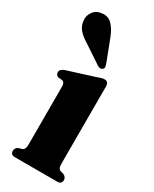

<svg xmlns="http://www.w3.org/2000/svg" viewBox="-179 -727 623 775"><g transform="rotate(30 132.0 -339.5)"><path d="M214 -431.5V-73.5Q214 -59 217 -52.5Q220 -46 227 -43.5L243 -39Q256 -31 256 -19Q256 0 235.5 0H38.5Q18 0 18 -19Q18 -31 31 -39L47.5 -43.5Q54 -46 57.2 -52.5Q60.5 -59 60.5 -73.5V-343Q60.5 -361 48.5 -365L29 -366.5Q16.5 -372 16.5 -384Q16.5 -397.5 35.5 -405L159.5 -444Q183.5 -453.5 194.5 -453.5Q214 -453.5 214 -431.5ZM131 -610 168.5 -512Q171 -505 172 -499Q173 -493 169 -488Q160.5 -479 145.5 -486.5L60 -543.5Q34.5 -558.5 19.5 -575.8Q4.5 -593 2.5 -618Q0 -638.5 13.5 -657.5Q27 -676.5 54 -679Q81.5 -682 99.8 -663Q118 -644 131 -610Z"/></g></svg>

Font: Fraunces 144pt Soft
Style: Bold
Weight: 700
Version: Version 1.000;[0bf87f6ff]